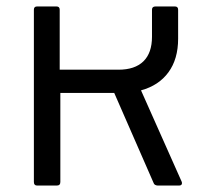

<svg xmlns="http://www.w3.org/2000/svg" viewBox="-20 -575 632 595"><path d="M543 -12 544 -8Q544 0 535 0H469Q465 0 461 -2Q457 -4 456 -8L334 -287H167V-11Q167 0 156 0H95Q85 0 85 -11V-545Q85 -555 95 -555H155Q165 -555 165 -545V-359H347Q398 -359 424.5 -385Q451 -411 451 -461V-545Q451 -555 462 -555H522Q532 -555 532 -545V-455Q532 -392 502 -351Q472 -310 417 -295Z"/></svg>

Font: LINE Seed Sans TH
Style: Regular
Weight: 400
Designer: Dalton Maag Ltd | Thai characters by Cadson Demak Co.,Ltd.
Foundry: Dalton Maag Ltd
Version: Version 1.002